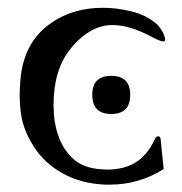

<svg xmlns="http://www.w3.org/2000/svg" viewBox="-20 -474 477 504"><path d="M272 -274.9Q321.8 -274.9 321.8 -225.1Q321.8 -174.8 272 -174.8Q222.2 -174.8 222.2 -225.1Q222.2 -274.9 272 -274.9ZM257.3 10.7Q192.9 8.3 143.8 -19.3Q94.7 -46.9 67.4 -91.3Q41 -132.8 35.2 -174.8Q31.7 -198.7 31.7 -225.1Q31.7 -244.6 33.7 -265.1Q41.5 -355.5 101.8 -404.3Q162.1 -453.1 250 -453.6Q286.1 -453.6 325.2 -444.1Q364.3 -434.6 391.6 -410.6Q399.9 -402.8 407.7 -388.7Q413.6 -376 413.6 -370.1Q413.6 -367.7 412.1 -366.2Q411.1 -365.2 408.7 -365.2Q399.9 -365.2 372.1 -380.4Q318.4 -408.2 275.9 -408.2Q267.6 -408.2 259.3 -407.2Q204.6 -398.4 160.2 -339.8Q126.5 -293.9 121.6 -224.6Q120.6 -210.9 120.6 -198.2Q120.6 -153.3 132.8 -118.7Q145 -83 169.9 -59.1Q198.2 -31.7 250 -29.3Q255.4 -28.8 260.7 -28.8Q305.2 -28.8 335.4 -47.4Q366.2 -65.9 385.7 -106.9Q388.7 -115.2 394 -116.2H395Q400.4 -116.2 401.4 -110.4L409.7 -30.3Q345.2 10.7 267.6 10.7Z"/></svg>

Font: Caudex
Style: Regular
Weight: 400
Version: Version 1.01